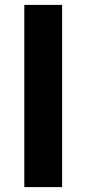

<svg xmlns="http://www.w3.org/2000/svg" viewBox="-20 -762 353 782"><path d="M79 -742H233V0H79Z"/></svg>

Font: Gontserrat SemiBold
Style: Regular
Weight: 600
Designer: Julieta Ulanovsky
Foundry: Julieta Ulanovsky
Version: Version 6.001